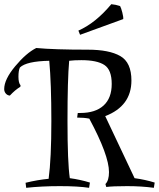

<svg xmlns="http://www.w3.org/2000/svg" viewBox="-101 -888 758 916"><path d="M487 -797 281 -722 273 -742Q355 -778 430 -868Q452 -866 472 -859Q477 -850 482.5 -828.5Q488 -807 487 -797ZM131 -35Q144 -131 144 -310.5Q144 -490 134 -598Q25 -596 -6 -566Q-13 -552 -13 -522Q-13 -492 -3 -481L-4 -474Q-29 -459 -54 -432Q-66 -433 -73.5 -442Q-81 -451 -81 -463Q-81 -509 -28.5 -572Q24 -635 72 -659Q157 -651 318 -651Q420 -651 473 -620.5Q526 -590 526 -504Q526 -382 401 -334L541 -38Q592 -31 637 -17L633 8Q574 0 505.5 0Q437 0 406 4L402 -10Q419 -27 419 -67Q419 -147 325 -322Q300 -327 267 -327L270 -349H282Q354 -349 393 -384.5Q432 -420 432 -487.5Q432 -555 397 -578Q362 -601 287 -601Q252 -601 229 -598Q221 -509 221 -311Q221 -113 232 -38Q283 -31 328 -17L324 8Q271 0 184.5 0Q98 0 24 8L21 -16Q78 -30 131 -35Z"/></svg>

Font: Almendra SC
Style: Regular
Weight: 400
Designer: Ana Sanfelippo
Foundry: Ana Sanfelippo
Version: Version 1.003